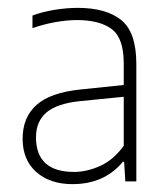

<svg xmlns="http://www.w3.org/2000/svg" viewBox="-20 -766 426 488"><path d="M164 -298Q107 -298 72.2 -328.8Q37.5 -359.5 37.5 -413.5Q37.5 -467.5 72.5 -499Q107.5 -530.5 184 -538.5L294.5 -550V-605Q294.5 -669.5 263.8 -692.2Q233 -715 175.5 -715Q151.5 -715 122.2 -710Q93 -705 62.5 -694.5V-726.5Q87.5 -736 118.5 -741Q149.5 -746 177.5 -746Q250 -746 288.2 -715Q326.5 -684 326.5 -603.5V-305H298.5L295.5 -355H292.5Q245.5 -298 164 -298ZM71.5 -417Q71.5 -329 168.5 -329Q200.5 -329 234.5 -344.2Q268.5 -359.5 294.5 -395.5V-520L184 -509Q125 -503 98.2 -480.2Q71.5 -457.5 71.5 -417Z"/></svg>

Font: Encode Sans SmCnd Th
Style: Regular
Weight: 100
Width: 4
Designer: Multiple Designers
Foundry: Impallari Type
Version: Version 3.002; ttfautohint (v1.8.3) -l 8 -r 50 -G 200 -x 14 